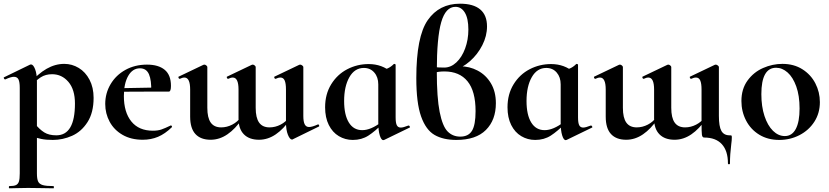

<svg xmlns="http://www.w3.org/2000/svg" viewBox="-25 -745 4493 1040"><path d="M26 263Q50 263 61.5 257.5Q73 252 77.5 238Q82 224 82 194V-269Q82 -301 75 -315Q68 -329 50 -329Q34 -329 4 -315H2Q-1 -315 -3.5 -320Q-6 -325 -4 -326L138 -395Q140 -396 143 -396Q155 -396 165 -370.5Q175 -345 175 -303V194Q175 224 181.5 238Q188 252 206.5 257.5Q225 263 264 263Q267 263 267 269Q267 275 264 275Q227 275 206 274L127 273L68 274Q53 275 26 275Q23 275 23 269Q23 263 26 263ZM129 -12 164 -75Q189 -44 214.5 -28Q240 -12 280 -12Q381 -12 381 -184Q381 -260 345.5 -301.5Q310 -343 257 -343Q222 -343 196 -326.5Q170 -310 140 -276L130 -288Q181 -346 227.5 -372.5Q274 -399 323 -399Q365 -399 401.5 -377Q438 -355 460 -313Q482 -271 482 -215Q482 -135 449 -83.5Q416 -32 365.5 -9.5Q315 13 261 13Q225 13 198 7.5Q171 2 129 -12Z M545 -182Q545 -240 574 -289Q603 -338 654.5 -366.5Q706 -395 771 -395Q833 -395 867 -367Q901 -339 901 -280Q901 -249 890 -249H794Q796 -310 782 -342.5Q768 -375 733 -375Q693 -375 669.5 -334Q646 -293 646 -225Q646 -137 686.5 -87Q727 -37 803 -37Q830 -37 849 -43.5Q868 -50 899 -65L901 -66Q903 -66 905.5 -62Q908 -58 906 -56Q869 -20 831 -4Q793 12 748 12Q685 12 639 -14.5Q593 -41 569 -85.5Q545 -130 545 -182ZM610 -267 829 -271V-249L611 -248Z M1267 -102V-260Q1267 -325 1236 -325Q1225 -325 1211 -318H1210Q1206 -318 1204 -323.5Q1202 -329 1205 -330L1339 -394L1344 -395Q1349 -395 1354.5 -390.5Q1360 -386 1360 -382V-161Q1360 -107 1378.5 -81Q1397 -55 1435 -55Q1466 -55 1495 -70Q1524 -85 1542 -111L1547 -99Q1512 -47 1469 -17.5Q1426 12 1378 12Q1325 12 1296 -17.5Q1267 -47 1267 -102ZM1005 -113V-260Q1005 -325 974 -325Q963 -325 949 -318H948Q944 -318 942 -323.5Q940 -329 943 -330L1077 -394L1082 -395Q1087 -395 1092.5 -390.5Q1098 -386 1098 -382V-161Q1098 -107 1116.5 -81Q1135 -55 1173 -55Q1204 -55 1233 -70Q1262 -85 1280 -111L1285 -99Q1250 -47 1207 -17.5Q1164 12 1116 12Q1062 12 1033.5 -19Q1005 -50 1005 -113ZM1524 -83V-260Q1524 -293 1517 -309Q1510 -325 1494 -325Q1482 -325 1468 -318H1467Q1463 -318 1461 -323.5Q1459 -329 1462 -330L1596 -394L1601 -395Q1606 -395 1612 -390.5Q1618 -386 1618 -382V-117Q1618 -86 1625.5 -71.5Q1633 -57 1649 -57Q1666 -57 1697 -71H1699Q1702 -71 1703.5 -66Q1705 -61 1703 -60L1564 8Q1562 9 1560.5 10Q1559 11 1557 11Q1545 11 1534.5 -15Q1524 -41 1524 -83Z M1736 -164Q1736 -235 1769 -288.5Q1802 -342 1856 -370Q1910 -398 1972 -398Q2045 -398 2097 -352L2024 -288Q2024 -327 2002.5 -352Q1981 -377 1946 -377Q1896 -377 1867.5 -327Q1839 -277 1839 -198Q1839 -123 1864.5 -81.5Q1890 -40 1937 -40Q1984 -40 2041 -84L2049 -77Q2007 -34 1970.5 -10.5Q1934 13 1886 13Q1845 13 1810.5 -7.5Q1776 -28 1756 -68Q1736 -108 1736 -164ZM2024 -82V-359Q2057 -367 2074.5 -374.5Q2092 -382 2108 -398Q2109 -399 2111 -399Q2113 -399 2115.5 -397.5Q2118 -396 2118 -394V-109Q2118 -79 2124.5 -66.5Q2131 -54 2146 -54Q2159 -54 2187 -65H2189Q2192 -65 2194.5 -60Q2197 -55 2194 -54L2056 13Q2054 14 2051 14Q2040 14 2032 -12Q2024 -38 2024 -82Z M2661 -186Q2661 -95 2607 -41Q2553 13 2447 13Q2376 13 2329 -14Q2282 -41 2256 -114Q2230 -187 2230 -322Q2230 -547 2292 -636Q2354 -725 2467 -725Q2539 -725 2576 -694Q2613 -663 2613 -602Q2613 -550 2587.5 -500Q2562 -450 2520.5 -413.5Q2479 -377 2433 -365L2467 -386Q2518 -386 2562.5 -362.5Q2607 -339 2634 -294Q2661 -249 2661 -186ZM2551 -143Q2551 -251 2507.5 -304.5Q2464 -358 2382 -358Q2348 -358 2326 -350V-382Q2348 -379 2381 -379Q2417 -379 2447 -407Q2477 -435 2494.5 -482.5Q2512 -530 2512 -585Q2512 -645 2493 -676.5Q2474 -708 2442 -708Q2389 -708 2365 -625Q2341 -542 2341 -358Q2341 -216 2356.5 -138.5Q2372 -61 2399.5 -33Q2427 -5 2468 -5Q2512 -5 2531.5 -36.5Q2551 -68 2551 -143Z M2724 -164Q2724 -235 2757 -288.5Q2790 -342 2844 -370Q2898 -398 2960 -398Q3033 -398 3085 -352L3012 -288Q3012 -327 2990.5 -352Q2969 -377 2934 -377Q2884 -377 2855.5 -327Q2827 -277 2827 -198Q2827 -123 2852.5 -81.5Q2878 -40 2925 -40Q2972 -40 3029 -84L3037 -77Q2995 -34 2958.5 -10.5Q2922 13 2874 13Q2833 13 2798.5 -7.5Q2764 -28 2744 -68Q2724 -108 2724 -164ZM3012 -82V-359Q3045 -367 3062.5 -374.5Q3080 -382 3096 -398Q3097 -399 3099 -399Q3101 -399 3103.5 -397.5Q3106 -396 3106 -394V-109Q3106 -79 3112.5 -66.5Q3119 -54 3134 -54Q3147 -54 3175 -65H3177Q3180 -65 3182.5 -60Q3185 -55 3182 -54L3044 13Q3042 14 3039 14Q3028 14 3020 -12Q3012 -38 3012 -82Z M3518 -102V-260Q3518 -325 3487 -325Q3476 -325 3462 -318H3461Q3457 -318 3455 -323.5Q3453 -329 3456 -330L3590 -394L3595 -395Q3600 -395 3605.5 -390.5Q3611 -386 3611 -382V-161Q3611 -107 3629.5 -81Q3648 -55 3686 -55Q3717 -55 3746 -70Q3775 -85 3793 -111L3798 -99Q3763 -47 3720 -17.5Q3677 12 3629 12Q3576 12 3547 -17.5Q3518 -47 3518 -102ZM3256 -113V-260Q3256 -325 3225 -325Q3214 -325 3200 -318H3199Q3195 -318 3193 -323.5Q3191 -329 3194 -330L3328 -394L3333 -395Q3338 -395 3343.5 -390.5Q3349 -386 3349 -382V-161Q3349 -107 3367.5 -81Q3386 -55 3424 -55Q3455 -55 3484 -70Q3513 -85 3531 -111L3536 -99Q3501 -47 3458 -17.5Q3415 12 3367 12Q3313 12 3284.5 -19Q3256 -50 3256 -113ZM3789 0Q3779 0 3777 -15.5Q3775 -31 3775 -82V-260Q3775 -293 3768 -309Q3761 -325 3745 -325Q3733 -325 3719 -318H3718Q3714 -318 3712 -323.5Q3710 -329 3713 -330L3847 -394L3852 -395Q3857 -395 3863 -390.5Q3869 -386 3869 -382V-117Q3869 -60 3882.5 -36Q3896 -12 3927 -12Q3936 -12 3937.5 -10.5Q3939 -9 3939 0Q3939 15 3936 36Q3929 92 3929 140Q3929 145 3923.5 145Q3918 145 3918 140Q3918 72 3885 36Q3852 0 3789 0Z M3991 -198Q3991 -263 4024 -308.5Q4057 -354 4108 -376.5Q4159 -399 4213 -399Q4275 -399 4321 -370Q4367 -341 4391.5 -293.5Q4416 -246 4416 -192Q4416 -132 4386 -85.5Q4356 -39 4305.5 -13Q4255 13 4196 13Q4134 13 4087.5 -15.5Q4041 -44 4016 -92.5Q3991 -141 3991 -198ZM4306 -157Q4306 -227 4288 -277Q4270 -327 4241 -352.5Q4212 -378 4179 -378Q4099 -378 4099 -235Q4099 -168 4116 -116.5Q4133 -65 4162 -36.5Q4191 -8 4226 -8Q4265 -8 4285.5 -46.5Q4306 -85 4306 -157Z"/></svg>

Font: Cormorant Infant
Style: Bold
Weight: 700
Designer: Christian Thalmann (Catharsis Fonts)
Foundry: Catharsis Fonts
Version: Version 4.000